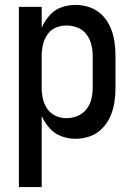

<svg xmlns="http://www.w3.org/2000/svg" viewBox="-20 -558 540 783"><path d="M57 205H150V-85Q162 -58 182 -35.5Q202 -13 230 -2.5Q258 8 288 8Q318 8 346.5 -2Q375 -12 396.5 -34Q418 -56 430 -83.5Q442 -111 446.5 -140.5Q451 -170 451 -200V-330Q451 -360 446.5 -389.5Q442 -419 430 -447Q418 -475 396.5 -496.5Q375 -518 346.5 -528Q318 -538 288 -538Q258 -538 230 -528Q202 -518 182 -495Q162 -472 150 -445V-530H57ZM251 -76Q228 -76 207 -85.5Q186 -95 173 -114Q160 -133 155 -155Q150 -177 150 -200V-330Q150 -353 155 -375Q160 -397 173 -416.5Q186 -436 207 -445Q228 -454 251 -454Q274 -454 296 -445.5Q318 -437 332.5 -418Q347 -399 352.5 -376Q358 -353 358 -330V-200Q358 -177 352.5 -154Q347 -131 332.5 -112.5Q318 -94 296 -85Q274 -76 251 -76Z"/></svg>

Font: Iosevka SS08 Medium
Style: Regular
Weight: 500
Monospace: yes
Designer: Belleve Invis
Foundry: Belleve Invis
Version: Version 3.4.3; ttfautohint (v1.8.3)